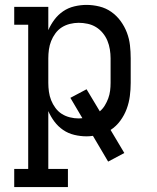

<svg xmlns="http://www.w3.org/2000/svg" viewBox="-20 -548 640 783"><path d="M38 215V141H95V-447H38V-520H177V-425Q187 -448 202 -468Q217 -488 237.5 -502Q258 -516 283 -522Q308 -528 333 -528Q359 -528 385.5 -521.5Q412 -515 434 -499.5Q456 -484 472 -462Q488 -440 497.5 -415Q507 -390 510 -363.5Q513 -337 513 -310V-210Q513 -183 509.5 -156Q506 -129 496.5 -103.5Q487 -78 470.5 -55.5Q454 -33 431 -18L487 76L421 111L359 6Q353 7 346 7.5Q339 8 333 8Q308 8 283 2Q258 -4 237.5 -18Q217 -32 202 -52Q187 -72 177 -95V141H257V215ZM301 -65Q305 -65 308.5 -65.5Q312 -66 316 -66L267 -149L333 -184L387 -94Q399 -104 407.5 -118Q416 -132 421.5 -147Q427 -162 429 -178Q431 -194 431 -210V-310Q431 -328 428 -346.5Q425 -365 418 -382Q411 -399 399 -413.5Q387 -428 371.5 -437.5Q356 -447 337.5 -451Q319 -455 301 -455Q283 -455 265 -450.5Q247 -446 232 -436.5Q217 -427 206 -412Q195 -397 188.5 -380.5Q182 -364 179.5 -346Q177 -328 177 -310V-210Q177 -192 179.5 -174Q182 -156 188.5 -139.5Q195 -123 206 -108Q217 -93 232 -83.5Q247 -74 265 -69.5Q283 -65 301 -65Z"/></svg>

Font: Iosevka Plex Etoile
Style: Regular
Weight: 400
Designer: Belleve Invis
Foundry: Belleve Invis
Version: Version 25.1.1; ttfautohint (v1.8.4)